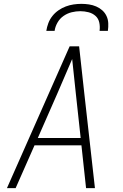

<svg xmlns="http://www.w3.org/2000/svg" viewBox="-20 -975 640 995"><path d="M16 0 341 -735H390L417 -490L472 0H426L402 -222H159L61 0ZM176 -260H398L373 -490Q368 -535 363.5 -579.5Q359 -624 354 -669Q335 -624 315.5 -579.5Q296 -535 277 -490ZM220 -815Q223 -835 230.5 -855Q238 -875 251.5 -892Q265 -909 283 -921.5Q301 -934 321 -941.5Q341 -949 361.5 -952Q382 -955 402 -955Q422 -955 441.5 -952Q461 -949 478.5 -941.5Q496 -934 510 -921.5Q524 -909 532 -892Q540 -875 541 -855Q542 -835 539 -815H496Q499 -837 494.5 -858Q490 -879 475 -892.5Q460 -906 439 -911.5Q418 -917 396 -917Q374 -917 351.5 -911.5Q329 -906 309.5 -892.5Q290 -879 278 -858Q266 -837 263 -815Z"/></svg>

Font: Iosevka SS04 XLt Ex Obl
Style: Regular
Weight: 200
Width: 7
Italic angle: -9°
Monospace: yes
Designer: Belleve Invis
Foundry: Belleve Invis
Version: Version 19.0.0; ttfautohint (v1.8.4)